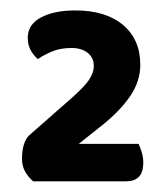

<svg xmlns="http://www.w3.org/2000/svg" viewBox="-20 -720 319 368"><path d="M124.5 -700Q182.8 -700 215.9 -672.1Q248.9 -644.2 248.9 -595.7Q248.9 -564.7 230.1 -536.7Q211.4 -508.7 177.5 -481.3L131 -444.3H245.6Q248.6 -437.8 251.6 -428.4Q254.6 -419 254.6 -408.7Q254.6 -389.6 246.1 -381Q237.6 -372.5 221.8 -372.5H43.6Q34.6 -380 28.4 -390.7Q22.2 -401.4 22.2 -415.9Q22.2 -432.2 26 -443.7Q29.7 -455.3 36.7 -461.3L113.1 -528.4Q141.6 -553.2 150.7 -567.1Q159.8 -581 159.8 -593.4Q159.8 -609.3 148.1 -618.7Q136.4 -628 117 -628Q95.7 -628 80 -621.4Q64.2 -614.8 52.5 -606.8Q44.8 -613.1 39 -623.4Q33.2 -633.7 33.2 -647.7Q33.2 -673 58.5 -686.5Q83.7 -700 124.5 -700Z"/></svg>

Font: Baloo Bhaijaan 2
Style: Regular
Weight: 400
Designer: Sanskriti Dholi, Noopur Datye and Ek Type
Foundry: Ek Type
Version: Version 1.701